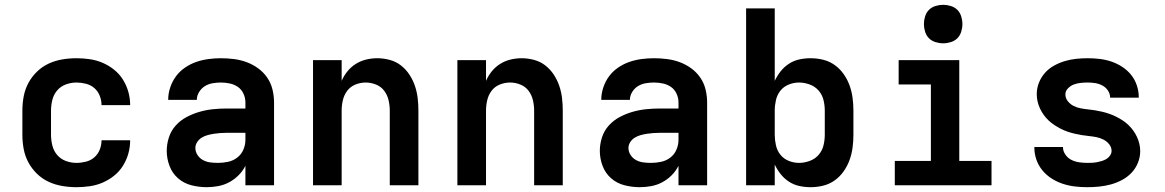

<svg xmlns="http://www.w3.org/2000/svg" viewBox="-20 -770 4840 798"><path d="M298 8Q268 8 238.5 3Q209 -2 182 -14.5Q155 -27 133.5 -48Q112 -69 98 -95Q84 -121 78.5 -150.5Q73 -180 73 -210V-310Q73 -340 78.5 -369.5Q84 -399 98 -425Q112 -451 133.5 -472Q155 -493 182 -505.5Q209 -518 238.5 -523Q268 -528 298 -528Q325 -528 353 -524Q381 -520 406.5 -509Q432 -498 454 -480.5Q476 -463 491 -439Q506 -415 513.5 -388Q521 -361 521 -333H402Q402 -353 394.5 -372Q387 -391 372 -404Q357 -417 337 -422Q317 -427 298 -427Q275 -427 253.5 -419Q232 -411 217.5 -394Q203 -377 197.5 -354.5Q192 -332 192 -310V-210Q192 -188 197.5 -165.5Q203 -143 217.5 -126Q232 -109 253.5 -101Q275 -93 298 -93Q317 -93 337 -98Q357 -103 372 -116Q387 -129 394.5 -148Q402 -167 402 -187H521Q521 -159 513.5 -132Q506 -105 491 -81Q476 -57 454 -39.5Q432 -22 406.5 -11Q381 0 353 4Q325 8 298 8Z M839 8Q807 8 775.5 0Q744 -8 720 -29Q696 -50 684.5 -80.5Q673 -111 673 -143Q673 -171 682 -199Q691 -227 710.5 -248.5Q730 -270 755.5 -283.5Q781 -297 808.5 -305Q836 -313 864.5 -316Q893 -319 922 -319H1000V-344Q1000 -363 992 -380.5Q984 -398 969 -408.5Q954 -419 935.5 -423Q917 -427 898 -427Q881 -427 863.5 -424Q846 -421 831.5 -412Q817 -403 807.5 -387.5Q798 -372 798 -355H679Q679 -381 687.5 -406.5Q696 -432 711.5 -453Q727 -474 749 -489Q771 -504 795.5 -512.5Q820 -521 846 -524.5Q872 -528 898 -528Q925 -528 952.5 -524.5Q980 -521 1005.5 -511.5Q1031 -502 1053 -486Q1075 -470 1090.5 -447.5Q1106 -425 1112.5 -398Q1119 -371 1119 -344V0H1000V-81Q989 -59 971.5 -41.5Q954 -24 932.5 -12.5Q911 -1 887 3.5Q863 8 839 8ZM886 -93Q907 -93 928 -97.5Q949 -102 966 -115Q983 -128 991.5 -148Q1000 -168 1000 -189V-218H922Q909 -218 895.5 -217Q882 -216 869 -214Q856 -212 843 -208.5Q830 -205 818.5 -198Q807 -191 799.5 -179.5Q792 -168 792 -155Q792 -139 801 -125.5Q810 -112 824 -104.5Q838 -97 854 -95Q870 -93 886 -93Z M1281 0V-520H1400V-434Q1409 -455 1424 -473.5Q1439 -492 1459 -504.5Q1479 -517 1502 -522.5Q1525 -528 1548 -528Q1574 -528 1600 -521Q1626 -514 1646.5 -498Q1667 -482 1681.5 -460Q1696 -438 1704.5 -413Q1713 -388 1716 -362Q1719 -336 1719 -310V0H1600V-310Q1600 -332 1595 -353.5Q1590 -375 1577 -392.5Q1564 -410 1543 -418.5Q1522 -427 1500 -427Q1478 -427 1457 -418.5Q1436 -410 1423 -392.5Q1410 -375 1405 -353.5Q1400 -332 1400 -310V0Z M1881 0V-520H2000V-434Q2009 -455 2024 -473.5Q2039 -492 2059 -504.5Q2079 -517 2102 -522.5Q2125 -528 2148 -528Q2174 -528 2200 -521Q2226 -514 2246.5 -498Q2267 -482 2281.5 -460Q2296 -438 2304.5 -413Q2313 -388 2316 -362Q2319 -336 2319 -310V0H2200V-310Q2200 -332 2195 -353.5Q2190 -375 2177 -392.5Q2164 -410 2143 -418.5Q2122 -427 2100 -427Q2078 -427 2057 -418.5Q2036 -410 2023 -392.5Q2010 -375 2005 -353.5Q2000 -332 2000 -310V0Z M2639 8Q2607 8 2575.5 0Q2544 -8 2520 -29Q2496 -50 2484.5 -80.5Q2473 -111 2473 -143Q2473 -171 2482 -199Q2491 -227 2510.5 -248.5Q2530 -270 2555.5 -283.5Q2581 -297 2608.5 -305Q2636 -313 2664.5 -316Q2693 -319 2722 -319H2800V-344Q2800 -363 2792 -380.5Q2784 -398 2769 -408.5Q2754 -419 2735.5 -423Q2717 -427 2698 -427Q2681 -427 2663.5 -424Q2646 -421 2631.5 -412Q2617 -403 2607.5 -387.5Q2598 -372 2598 -355H2479Q2479 -381 2487.5 -406.5Q2496 -432 2511.5 -453Q2527 -474 2549 -489Q2571 -504 2595.5 -512.5Q2620 -521 2646 -524.5Q2672 -528 2698 -528Q2725 -528 2752.5 -524.5Q2780 -521 2805.5 -511.5Q2831 -502 2853 -486Q2875 -470 2890.5 -447.5Q2906 -425 2912.5 -398Q2919 -371 2919 -344V0H2800V-81Q2789 -59 2771.5 -41.5Q2754 -24 2732.5 -12.5Q2711 -1 2687 3.5Q2663 8 2639 8ZM2686 -93Q2707 -93 2728 -97.5Q2749 -102 2766 -115Q2783 -128 2791.5 -148Q2800 -168 2800 -189V-218H2722Q2709 -218 2695.5 -217Q2682 -216 2669 -214Q2656 -212 2643 -208.5Q2630 -205 2618.5 -198Q2607 -191 2599.5 -179.5Q2592 -168 2592 -155Q2592 -139 2601 -125.5Q2610 -112 2624 -104.5Q2638 -97 2654 -95Q2670 -93 2686 -93Z M3349 8Q3325 8 3302 3Q3279 -2 3259 -15Q3239 -28 3224.5 -46.5Q3210 -65 3200 -86V0H3081V-735H3200V-434Q3210 -455 3224.5 -473.5Q3239 -492 3259 -505Q3279 -518 3302 -523Q3325 -528 3349 -528Q3376 -528 3402 -521.5Q3428 -515 3449.5 -499.5Q3471 -484 3486.5 -462Q3502 -440 3511 -415Q3520 -390 3523.5 -363.5Q3527 -337 3527 -310V-210Q3527 -183 3523.5 -156.5Q3520 -130 3511 -105Q3502 -80 3486.5 -58Q3471 -36 3449.5 -20.5Q3428 -5 3402 1.5Q3376 8 3349 8ZM3301 -93Q3323 -93 3345 -101Q3367 -109 3382 -126Q3397 -143 3402.5 -165Q3408 -187 3408 -210V-310Q3408 -333 3402.5 -355Q3397 -377 3382 -394Q3367 -411 3345 -419Q3323 -427 3301 -427Q3279 -427 3258 -418.5Q3237 -410 3223.5 -393Q3210 -376 3205 -354Q3200 -332 3200 -310V-210Q3200 -188 3205 -166Q3210 -144 3223.5 -127Q3237 -110 3258 -101.5Q3279 -93 3301 -93Z M3699 0V-101H3849V-419H3715V-520H3967V-101H4101V0ZM3900 -590Q3884 -590 3868 -595Q3852 -600 3841 -611Q3830 -622 3825 -638Q3820 -654 3820 -670Q3820 -686 3825 -702Q3830 -718 3841 -729Q3852 -740 3868 -745Q3884 -750 3900 -750Q3916 -750 3932 -745Q3948 -740 3959 -729Q3970 -718 3975 -702Q3980 -686 3980 -670Q3980 -654 3975 -638Q3970 -622 3959 -611Q3948 -600 3932 -595Q3916 -590 3900 -590Z M4499 8Q4473 8 4447.5 5Q4422 2 4397.5 -6Q4373 -14 4351 -28Q4329 -42 4312.5 -62Q4296 -82 4287.5 -106.5Q4279 -131 4279 -157V-159H4398V-158Q4398 -142 4408 -127.5Q4418 -113 4433 -105.5Q4448 -98 4465 -95.5Q4482 -93 4499 -93Q4509 -93 4519.5 -93.5Q4530 -94 4540 -96Q4550 -98 4560 -101Q4570 -104 4579 -109.5Q4588 -115 4594 -124Q4600 -133 4600 -143Q4600 -158 4590 -170.5Q4580 -183 4566 -190Q4552 -197 4537 -200Q4522 -203 4506.5 -204.5Q4491 -206 4476 -208.5Q4461 -211 4446 -214.5Q4431 -218 4416.5 -223Q4402 -228 4388.5 -235Q4375 -242 4362 -250.5Q4349 -259 4338 -269.5Q4327 -280 4318 -292.5Q4309 -305 4302.5 -319Q4296 -333 4292.5 -348Q4289 -363 4289 -379Q4289 -403 4298 -426Q4307 -449 4323 -467Q4339 -485 4360.5 -497Q4382 -509 4405.5 -516Q4429 -523 4453 -525.5Q4477 -528 4501 -528Q4526 -528 4551 -525Q4576 -522 4599.5 -514Q4623 -506 4644.5 -492Q4666 -478 4681.5 -458.5Q4697 -439 4705 -415Q4713 -391 4713 -366V-364H4594Q4594 -380 4585 -393.5Q4576 -407 4562 -414.5Q4548 -422 4532.5 -424.5Q4517 -427 4501 -427Q4487 -427 4472 -425.5Q4457 -424 4443.5 -419Q4430 -414 4419 -403Q4408 -392 4408 -378Q4408 -362 4418 -349.5Q4428 -337 4441.5 -330Q4455 -323 4470.5 -320Q4486 -317 4501 -315.5Q4516 -314 4531.5 -311.5Q4547 -309 4561.5 -305.5Q4576 -302 4590.5 -297Q4605 -292 4619 -285Q4633 -278 4646 -269.5Q4659 -261 4670 -250.5Q4681 -240 4690 -227.5Q4699 -215 4705.5 -201Q4712 -187 4715.5 -172Q4719 -157 4719 -142Q4719 -117 4709.5 -93.5Q4700 -70 4683 -52Q4666 -34 4643.5 -22Q4621 -10 4597 -3.5Q4573 3 4548.5 5.5Q4524 8 4499 8Z"/></svg>

Font: Iosevka Fixed Extended
Style: Bold
Weight: 700
Width: 7
Monospace: yes
Designer: Belleve Invis
Foundry: Belleve Invis
Version: Version 24.1.1; ttfautohint (v1.8.4)